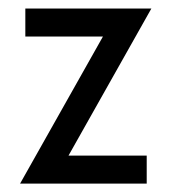

<svg xmlns="http://www.w3.org/2000/svg" viewBox="-20 -437 408 457"><path d="M27.8 0H329.2V-66.7H143.1L340.3 -416.7H40.3V-350H225Z"/></svg>

Font: Afacad
Style: Regular
Weight: 400
Designer: Kristian Moeller
Foundry: Dicotype
Version: Version 1.000